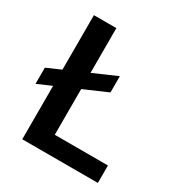

<svg xmlns="http://www.w3.org/2000/svg" viewBox="-168 -837 905 959"><g transform="rotate(30 284.0 -358.0)"><path d="M16.1 -366.2 361.8 -516.6V-422.9L16.1 -272.9ZM97.2 -715.8H226.6V-100.6H533.2V0H97.2Z"/></g></svg>

Font: Monda SemiBold
Style: Regular
Weight: 600
Designer: Vernon Adams
Foundry: Vernon Adams
Version: Version 2.200